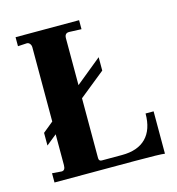

<svg xmlns="http://www.w3.org/2000/svg" viewBox="-93 -678 701 762"><g transform="rotate(-15 257.0 -297.0)"><path d="M492 3Q474 0 368 0H39V-38L78 -35Q93 -35 93 -57V-541Q93 -550 87.5 -556.5Q82 -563 74 -562L39 -560V-597H300V-560L251 -562H249Q231 -562 231 -541V-49Q231 -36 243 -36H326Q391 -36 425 -70.5Q459 -105 459 -171H492ZM50 -149V-201L337 -435V-380Z"/></g></svg>

Font: UnnaBold
Style: Bold
Weight: 700
Designer: Jorge de Buen Unna
Foundry: Omnibus-Type
Version: Version 2.008;hotconv 1.0.109;makeotfexe 2.5.65596